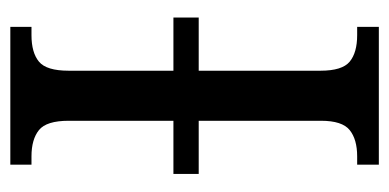

<svg xmlns="http://www.w3.org/2000/svg" viewBox="-211 -543 754 372"><g transform="rotate(-90 166.0 -357.0)"><path d="M33 -42H49Q82 -42 100 -56.5Q118 -71 118 -112V-349H15V-398H118V-601Q118 -644 100 -658.5Q82 -673 49 -673H33V-714H300V-673H284Q250 -673 232.5 -658.5Q215 -644 215 -601V-398H318V-349H215V-113Q215 -71 232.5 -56.5Q250 -42 284 -42H300V0H33Z"/></g></svg>

Font: Noto Serif Narrow
Style: Regular
Weight: 400
Width: 4
Designer: Monotype Design Team
Foundry: Monotype Imaging Inc.
Version: Version 1.001